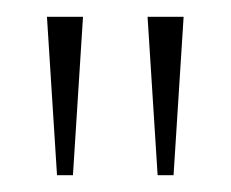

<svg xmlns="http://www.w3.org/2000/svg" viewBox="-20 -734 275 229"><path d="M48 -525 36 -714H79L67 -525ZM168 -525 156 -714H199L187 -525Z"/></svg>

Font: Noto Serif Myanmar ExtraCondensed Thin
Style: Regular
Weight: 100
Width: 2
Designer: Ben Mitchell and the Monotype Design Team
Foundry: Monotype Imaging Inc.
Version: Version 2.106; ttfautohint (v1.8.4.7-5d5b)